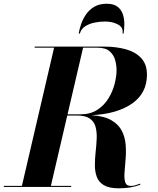

<svg xmlns="http://www.w3.org/2000/svg" viewBox="-58 -999 845 1026"><path d="M596.7 -819.8Q602.3 -852.1 572.8 -868Q543.2 -884 502.4 -884Q475.3 -884 446.9 -878.2Q418.5 -872.3 396.9 -858.3Q375.2 -844.2 368.7 -819.8H362.5Q366.2 -842.8 375.5 -870.1Q384.8 -897.5 401.9 -922.2Q418.9 -947 446 -963Q473.1 -979 512.5 -979Q549.8 -979 570.2 -963Q590.6 -947 598.6 -922.2Q606.7 -897.5 606.4 -870.1Q606.2 -842.8 602.5 -819.8ZM-37.6 -5.9H59.1L231 -744.1H127.4V-750H497.6Q563 -750 615 -735.5Q667 -720.9 697.1 -688Q727.3 -655 727.3 -600.1Q727.3 -501 647.5 -445.4Q567.6 -389.9 431.6 -383.5Q499.8 -378.7 538.2 -355.8Q576.7 -333 593.6 -298.8Q610.6 -264.6 613.5 -225.1Q616.5 -185.5 613 -146.9Q609.6 -108.2 607.3 -76Q605 -43.9 611.3 -24.7Q617.7 -5.4 641.1 -5.4Q654.1 -5.4 666.3 -9.3Q678.5 -13.2 690.4 -17.6L692.4 -12.2Q642.6 7.3 577.6 7.3Q525.4 7.3 497.7 -9Q470 -25.4 459.5 -53.2Q449 -81.1 449 -115.7Q449 -150.4 453.1 -187.3Q457.3 -224.1 458.7 -258.8Q460.2 -293.5 452.6 -321.3Q445.1 -349.1 421.9 -365.5Q398.7 -381.8 352.5 -381.8H301.5L213.9 -5.9H322.5V0H-37.6ZM462.4 -744.1H386L303 -388.2H372.3Q425.3 -388.2 462 -412.1Q498.8 -436 521.5 -473.1Q544.2 -510.3 554.6 -550.9Q564.9 -591.6 564.9 -625Q564.9 -649.4 557.6 -677.1Q550.3 -704.8 528.4 -724.5Q506.6 -744.1 462.4 -744.1Z"/></svg>

Font: Bodoni* 36
Style: Bold Italic
Weight: 700
Italic angle: -13°
Version: Version 2.000; ttfautohint (v1.8.1)